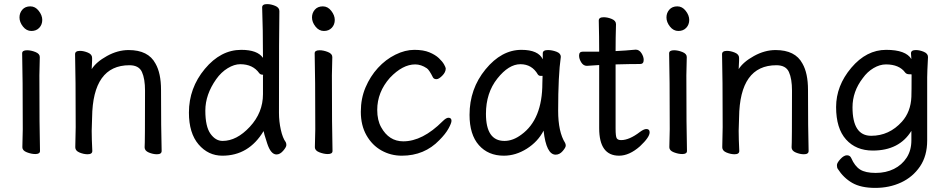

<svg xmlns="http://www.w3.org/2000/svg" viewBox="-20 -735 4625 936"><path d="M152 16Q133 16 111 7.5Q89 -1 89 -17L91 -105Q91 -368 88 -475Q88 -490 112 -490Q131 -490 152.5 -481.5Q174 -473 174 -457L172 -368Q172 -105 175 1Q175 16 152 16ZM186 -638Q186 -615 171.5 -599.5Q157 -584 133 -584Q109 -584 92 -605.5Q75 -627 75 -650Q75 -672 89 -688Q103 -704 128 -704Q152 -704 169 -682Q186 -660 186 -638Z M407 17Q388 17 367.5 8.5Q347 0 347 -17L349 -115Q349 -364 346 -471Q346 -487 370 -487Q388 -487 408.5 -478.5Q429 -470 429 -453V-439Q427 -411 427 -398Q449 -433 501.5 -462Q554 -491 607 -491Q703 -491 738 -425Q765 -378 765 -297Q765 -105 768 1Q768 17 745 17Q726 17 705.5 8.5Q685 0 685 -17Q687 -34 687 -293Q687 -351 672 -384Q657 -417 611 -417Q432 -417 429 -162L427 -97Q427 -59 430 1Q430 17 407 17Z M1064 24Q995 24 948 -31Q901 -86 901 -186Q901 -306 978.5 -399Q1056 -492 1156 -492Q1235 -492 1262 -453Q1262 -593 1258 -699Q1258 -715 1282 -715Q1301 -715 1321.5 -706.5Q1342 -698 1342 -681Q1340 -592 1340 -185Q1340 -143 1349 -102.5Q1358 -62 1373 -42Q1376 -36 1376 -28Q1376 -18 1360.5 0Q1345 18 1328 18Q1300 18 1282.5 -36Q1265 -90 1265 -96Q1193 24 1064 24ZM1065 -48Q1134 -48 1198 -117Q1262 -186 1262 -276V-367L1263 -369Q1263 -371 1259 -371Q1250 -371 1244 -378Q1213 -422 1151 -422Q1122 -422 1090 -402.5Q1058 -383 1034 -349Q981 -274 981 -196Q981 -118 1006 -83Q1031 -48 1065 -48Z M1578 16Q1559 16 1537 7.5Q1515 -1 1515 -17L1517 -105Q1517 -368 1514 -475Q1514 -490 1538 -490Q1557 -490 1578.5 -481.5Q1600 -473 1600 -457L1598 -368Q1598 -105 1601 1Q1601 16 1578 16ZM1612 -638Q1612 -615 1597.5 -599.5Q1583 -584 1559 -584Q1535 -584 1518 -605.5Q1501 -627 1501 -650Q1501 -672 1515 -688Q1529 -704 1554 -704Q1578 -704 1595 -682Q1612 -660 1612 -638Z M1939 24Q1885 24 1839.5 -1.5Q1794 -27 1766.5 -75.5Q1739 -124 1739 -190Q1739 -255 1762 -309Q1785 -363 1822.5 -404Q1860 -445 1907.5 -468.5Q1955 -492 2000 -492Q2044 -492 2073 -480Q2102 -468 2119.5 -451.5Q2137 -435 2145 -420.5Q2153 -406 2153 -401Q2153 -383 2136 -366Q2119 -349 2108 -349Q2096 -349 2091 -357Q2072 -395 2061 -402Q2033 -421 2004 -421Q1943 -421 1881 -356Q1819 -286 1819 -199Q1819 -149 1838 -115Q1876 -46 1946 -46Q2040 -46 2138 -144Q2155 -161 2166 -161Q2181 -161 2181 -146Q2181 -135 2166.5 -108.5Q2152 -82 2122 -52Q2049 24 1939 24Z M2436 24Q2360 24 2314.5 -27.5Q2269 -79 2269 -175Q2269 -302 2347 -397Q2425 -492 2522 -492Q2604 -492 2626 -446V-475Q2626 -491 2651 -491Q2671 -491 2692.5 -483Q2714 -475 2714 -458Q2701 -368 2701 -195Q2701 -92 2735 -38Q2738 -32 2738 -25Q2738 -16 2723 1.5Q2708 19 2689 19Q2643 19 2630 -98Q2602 -44 2548 -10Q2494 24 2436 24ZM2439 -48Q2481 -48 2522 -79Q2624 -153 2624 -330L2625 -365H2616Q2607 -365 2602 -372Q2573 -422 2517 -422Q2460 -422 2404.5 -352Q2349 -282 2349 -180Q2349 -48 2439 -48Z M2998 24Q2901 24 2901 -110V-418L2841 -414Q2824 -414 2813.5 -431Q2803 -448 2803 -464Q2803 -483 2820 -483H2901Q2901 -556 2899 -635Q2899 -651 2923 -651Q2942 -651 2962.5 -642.5Q2983 -634 2983 -617Q2981 -552 2981 -486Q3027 -488 3079 -493Q3096 -493 3107 -476Q3118 -459 3118 -443Q3118 -423 3101 -423Q3053 -423 2981 -421V-108Q2981 -70 2986.5 -61Q2992 -52 3008 -52Q3048 -52 3100 -92Q3119 -106 3131 -106Q3147 -106 3147 -90Q3147 -66 3100 -22Q3048 24 2998 24Z M3306 16Q3287 16 3265 7.5Q3243 -1 3243 -17L3245 -105Q3245 -368 3242 -475Q3242 -490 3266 -490Q3285 -490 3306.5 -481.5Q3328 -473 3328 -457L3326 -368Q3326 -105 3329 1Q3329 16 3306 16ZM3340 -638Q3340 -615 3325.5 -599.5Q3311 -584 3287 -584Q3263 -584 3246 -605.5Q3229 -627 3229 -650Q3229 -672 3243 -688Q3257 -704 3282 -704Q3306 -704 3323 -682Q3340 -660 3340 -638Z M3561 17Q3542 17 3521.5 8.5Q3501 0 3501 -17L3503 -115Q3503 -364 3500 -471Q3500 -487 3524 -487Q3542 -487 3562.5 -478.5Q3583 -470 3583 -453V-439Q3581 -411 3581 -398Q3603 -433 3655.5 -462Q3708 -491 3761 -491Q3857 -491 3892 -425Q3919 -378 3919 -297Q3919 -105 3922 1Q3922 17 3899 17Q3880 17 3859.5 8.5Q3839 0 3839 -17Q3841 -34 3841 -293Q3841 -351 3826 -384Q3811 -417 3765 -417Q3586 -417 3583 -162L3581 -97Q3581 -59 3584 1Q3584 17 3561 17Z M4247 181Q4177 181 4134.5 156.5Q4092 132 4064 88Q4060 82 4060 70Q4060 59 4077 40.5Q4094 22 4109 22Q4124 22 4130 36Q4147 75 4173 91.5Q4199 108 4249 108Q4299 108 4338 88.5Q4377 69 4400 33.5Q4423 -2 4423 -51V-97Q4364 -1 4235 -1Q4153 -1 4104.5 -55Q4056 -109 4056 -213Q4056 -317 4130 -404.5Q4204 -492 4300 -492Q4396 -492 4423 -447L4421 -475Q4421 -491 4445 -491Q4463 -491 4483.5 -482.5Q4504 -474 4504 -457Q4500 -381 4500 -358V-50Q4500 25 4465 76.5Q4430 128 4373 154.5Q4316 181 4247 181ZM4227 -73Q4315 -73 4377 -142Q4420 -190 4423 -263Q4424 -290 4424 -372Q4424 -373 4412 -373Q4400 -373 4393 -381Q4364 -421 4299 -421Q4269 -421 4238.5 -403Q4208 -385 4186 -354Q4136 -289 4136 -212Q4136 -73 4227 -73Z"/></svg>

Font: LXGW WenKai TC
Style: Bold
Weight: 700
Designer: LXGW / Fontworks Inc.
Foundry: LXGW / Fontworks Inc.
Version: Version 1.330;April 28, 2024